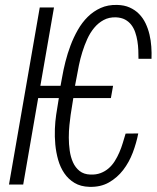

<svg xmlns="http://www.w3.org/2000/svg" viewBox="-20 -741 629 771"><path d="M142.1 -396.5H223.1L229.5 -431.2Q234.4 -460 242.7 -492.9Q251 -525.9 263.2 -558.3Q275.4 -590.8 292.5 -620.8Q309.6 -650.9 332.3 -673.3Q355 -695.8 384.3 -709Q413.6 -722.2 450.2 -721.2Q479 -720.7 500.7 -710.9Q522.5 -701.2 538.3 -685.1Q554.2 -668.9 564.5 -647.5Q574.7 -626 580.3 -602.3Q585.9 -578.6 587.6 -553.5Q589.4 -528.3 588.4 -504.9H536.1Q536.1 -521 535.4 -539.6Q534.7 -558.1 531.7 -576.4Q528.8 -594.7 522.9 -611.6Q517.1 -628.4 507.1 -641.4Q497.1 -654.3 482.2 -662.4Q467.3 -670.4 445.8 -671.4Q418 -672.4 396.2 -660.6Q374.5 -648.9 358.2 -629.2Q341.8 -609.4 330.3 -584Q318.8 -558.6 310.5 -531.7Q302.2 -504.9 296.9 -479Q291.5 -453.1 288.1 -432.6L281.2 -396.5H434.1L425.3 -347.2H274.4L263.7 -279.8Q261.2 -262.7 258.8 -238.8Q256.3 -214.8 256.3 -188.5Q256.3 -162.1 260 -136Q263.7 -109.9 273.2 -88.9Q282.7 -67.9 299.6 -54.4Q316.4 -41 342.8 -40Q365.7 -39.1 383.8 -45.9Q401.9 -52.7 416 -64.9Q430.2 -77.1 440.7 -93.8Q451.2 -110.4 459.2 -128.9Q467.3 -147.5 473.1 -167Q479 -186.5 484.4 -204.6L535.2 -205.1Q527.8 -167 513.2 -128.2Q498.5 -89.4 474.6 -58.3Q450.7 -27.3 417.2 -8.3Q383.8 10.7 338.9 9.3Q303.7 8.3 279.1 -6.6Q254.4 -21.5 238.3 -45.2Q222.2 -68.8 213.6 -98.9Q205.1 -128.9 202.1 -160.6Q199.2 -192.4 200.4 -223.4Q201.7 -254.4 205.6 -280.3L216.3 -347.2H133.3L73.2 0H16.1L139.6 -710.9H196.8Z"/></svg>

Font: Roboto Mono Light
Style: Italic
Weight: 300
Designer: Google
Version: Version 2.000985; 2015; ttfautohint (v1.3)